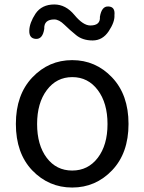

<svg xmlns="http://www.w3.org/2000/svg" viewBox="-20 -826 646 859"><path d="M124 -64Q51 -141 51 -271.5Q51 -402 124.5 -479.5Q198 -557 303 -557Q408 -557 481.5 -479.5Q555 -402 555 -271.5Q555 -141 481.5 -64Q408 13 303 13Q198 13 124 -64ZM189 -120Q232 -63 303 -63Q374 -63 417.5 -120Q461 -177 461 -271Q461 -365 417.5 -423Q374 -481 303.5 -481Q233 -481 189.5 -423Q146 -365 146 -271Q146 -177 189 -120ZM492 -758Q494 -728 466.5 -686.5Q439 -645 394.5 -645Q350 -645 321 -668.5Q292 -692 268 -715.5Q244 -739 223 -739Q176 -739 178 -697Q171 -650 140 -652Q110 -654 111 -689Q112 -724 139 -765Q167 -806 223 -806Q274 -806 313 -759Q352 -712 384 -712Q430 -712 427 -751Q435 -799 465 -797Q496 -796 492 -758Z"/></svg>

Font: Raw Maruko Gothic CJK TC
Style: Regular
Weight: 400
Version: Version 1.001